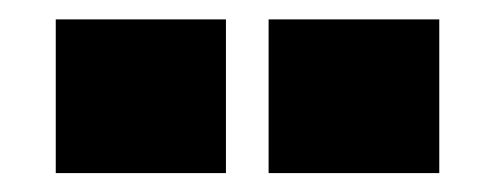

<svg xmlns="http://www.w3.org/2000/svg" viewBox="-20 -805 510 198"><path d="M37.5 -785H213V-626.5H37.5ZM257 -785H433V-626.5H257Z"/></svg>

Font: Hepta Slab ExtraBold
Style: Regular
Weight: 800
Designer: Michael LaGattuta
Foundry: Michael LaGattuta
Version: Version 1.102